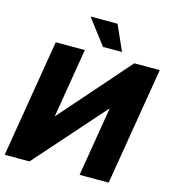

<svg xmlns="http://www.w3.org/2000/svg" viewBox="-132 -1038 1031 1146"><g transform="rotate(15 383.5 -465.0)"><path d="M124 -727.5H303.7L232.9 -299.8H233.9L609.4 -727.5H766.6L646 0H466.3L537.1 -428.2H535.6L156.7 0H3.4ZM403.3 -773.9 285.2 -929.7H451.7L521 -773.9Z"/></g></svg>

Font: Inter Display Extra Bold
Style: Italic
Weight: 800
Italic angle: -9.39999°
Designer: Rasmus Andersson
Foundry: rsms
Version: Version 4.000;git-4fc901f